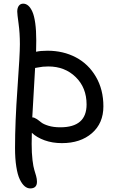

<svg xmlns="http://www.w3.org/2000/svg" viewBox="-20 -737 642 1060"><path d="M321.8 53.2Q269 53.2 225.6 37.4Q182.1 21.5 155.8 -3.9Q154.8 17.1 154.8 57.1Q154.8 108.4 159.4 146.5Q164.1 184.6 169.4 200.9Q174.8 217.3 179.4 234.4Q184.1 251.5 184.1 266.1Q184.1 303.2 147 303.2Q130.4 303.2 116 291Q101.6 278.8 89.4 253.7Q77.1 228.5 70.1 183.8Q63 139.2 63 80.1Q63 -63 76.4 -249.3Q89.8 -435.5 89.8 -493.2Q89.8 -554.2 82.5 -606.9Q75.2 -659.7 75.2 -672.9Q75.2 -693.4 84 -705.1Q92.8 -716.8 107.9 -716.8Q123 -716.8 135.7 -706.1Q148.4 -695.3 158.7 -672.6Q168.9 -649.9 174.6 -609.1Q180.2 -568.4 180.2 -513.2Q180.2 -503.4 179.7 -482.7Q179.2 -461.9 179.2 -451.2Q203.1 -457 242.2 -457Q329.1 -457 398.7 -420.4Q468.3 -383.8 509.5 -313.2Q550.8 -242.7 550.8 -149.9Q550.8 -56.6 487.5 -1.7Q424.3 53.2 321.8 53.2ZM247.1 -370.1Q230 -370.1 216.3 -368.7Q202.6 -367.2 190.7 -364.7Q178.7 -362.3 173.8 -361.8Q158.7 -102.1 158.2 -88.9Q168.9 -88.9 181.9 -80.3Q194.8 -71.8 207.3 -61.5Q219.7 -51.3 247.6 -42.7Q275.4 -34.2 313 -34.2Q458 -34.2 458 -160.2Q458 -252.9 397.9 -311.5Q337.9 -370.1 247.1 -370.1Z"/></svg>

Font: Shantell Sans Bouncy
Style: Regular
Weight: 400
Designer: Stephen Nixon, Anya Danilova, Shantell Martin
Foundry: Arrow Type
Version: Version 1.006;[9816181b4]